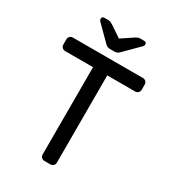

<svg xmlns="http://www.w3.org/2000/svg" viewBox="-212 -1000 992 1110"><g transform="rotate(30 284.5 -445.0)"><path d="M546 -673V-637Q546 -626 538 -618Q530 -610 519 -610H332V-27Q332 -16 324 -8Q316 0 305 0H264Q253 0 245 -8Q237 -16 237 -27V-610H50Q39 -610 31 -618Q23 -626 23 -637V-673Q23 -684 31 -692Q39 -700 50 -700H519Q530 -700 538 -692Q546 -684 546 -673ZM232 -769 140 -861Q135 -866 135 -874Q135 -890 151 -890H177Q186 -890 192 -887.5Q198 -885 208 -879L284 -828L360 -879Q370 -885 376 -887.5Q382 -890 391 -890H417Q433 -890 433 -874Q433 -866 428 -861L336 -769Q326 -758 318 -754Q310 -750 299 -750H269Q258 -750 250 -754Q242 -758 232 -769Z"/></g></svg>

Font: Rubik
Style: Regular
Weight: 400
Designer: Hubert & Fischer
Foundry: Hubert & Fischer
Version: Version 1.100